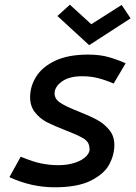

<svg xmlns="http://www.w3.org/2000/svg" viewBox="-20 -787 579 816"><path d="M20 0ZM463 -432 514 -518Q481 -533 443 -544Q405 -555 354 -555Q271 -555 216 -529.5Q161 -504 134.5 -462.5Q108 -421 108 -374Q108 -335 129.5 -308.5Q151 -282 180.5 -267Q210 -252 259 -233Q311 -213 335 -198.5Q359 -184 360 -159Q364 -142 348 -124.5Q332 -107 300.5 -96Q269 -85 227 -85Q193 -85 157 -92Q121 -99 68 -121L20 -34Q114 9 212 9Q310 9 366.5 -19.5Q423 -48 444.5 -88.5Q466 -129 466 -171Q466 -209 444 -235.5Q422 -262 391 -278.5Q360 -295 312 -314Q261 -334 236.5 -350Q212 -366 212 -390Q212 -418 243 -440.5Q274 -463 329 -463Q365 -463 396.5 -455Q428 -447 463 -432ZM535 -709 497 -766 368 -684 277 -767 224 -719 359 -595Z"/></svg>

Font: Cambay Devanagari
Style: Bold Italic
Weight: 700
Designer: Pooja Saxena
Foundry: Pooja Saxena
Version: Version 1.005;PS 001.005;hotconv 1.0.70;makeotf.lib2.5.58329